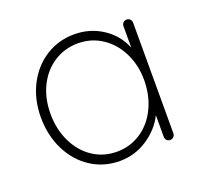

<svg xmlns="http://www.w3.org/2000/svg" viewBox="-97 -627 790 748"><g transform="rotate(-20 297.5 -252.5)"><path d="M512 -479V-20Q512 -12 506 -6Q500 0 492 0Q483 0 477.5 -6Q472 -12 472 -20V-110Q447 -59 395 -24.5Q343 10 280 10Q214 10 161 -24.5Q108 -59 78 -119.5Q48 -180 48 -255Q48 -329 78.5 -388.5Q109 -448 162 -481.5Q215 -515 280 -515Q345 -515 397 -481Q449 -447 472 -390V-479Q472 -487 477.5 -493Q483 -499 492 -499Q501 -499 506.5 -493Q512 -487 512 -479ZM476 -255Q476 -316 451 -367Q426 -418 381.5 -447.5Q337 -477 282 -477Q227 -477 182.5 -448.5Q138 -420 113 -369.5Q88 -319 88 -255Q88 -191 113 -139Q138 -87 182 -57.5Q226 -28 282 -28Q337 -28 381.5 -57.5Q426 -87 451 -139Q476 -191 476 -255Z"/></g></svg>

Font: Quicksand Light
Style: Regular
Weight: 300
Designer: Andrew Paglinawan
Foundry: Andrew Paglinawan
Version: Version 3.000